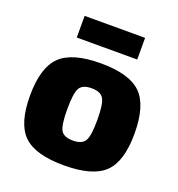

<svg xmlns="http://www.w3.org/2000/svg" viewBox="-129 -806 858 925"><g transform="rotate(20 300.0 -343.5)"><path d="M458 -588H148V-699H458ZM300 -511Q447 -511 507.5 -451.5Q568 -392 568 -248Q568 -105 507.5 -46.5Q447 12 300 12Q153 12 92.5 -46.5Q32 -105 32 -248Q32 -392 93 -451.5Q154 -511 300 -511ZM300 -383Q253 -383 238 -356.5Q223 -330 223 -248Q223 -167 238 -141Q253 -115 300 -115Q346 -115 361.5 -141Q377 -167 377 -248Q377 -330 361.5 -356.5Q346 -383 300 -383Z"/></g></svg>

Font: Ezarion Extra Bold
Style: Regular
Weight: 800
Designer: Natanael Gama
Version: Version 1.001;PS 001.001;hotconv 1.0.70;makeotf.lib2.5.58329